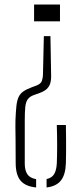

<svg xmlns="http://www.w3.org/2000/svg" viewBox="-20 -620 358 845"><path d="M202 -461 205 -288Q205.5 -267 200.8 -252.2Q196 -237.5 185 -227.8Q174 -218 155 -211L130 -202Q111 -195.5 102.2 -183.2Q93.5 -171 91.2 -148.8Q89 -126.5 89 -89V101Q89 129 100 146.2Q111 163.5 139 168.5V205Q92 200.5 70.5 175Q49 149.5 49 97Q49 29 48.5 -6.2Q48 -41.5 47.8 -58.8Q47.5 -76 48 -90Q49.5 -127.5 52 -151.8Q54.5 -176 61.2 -191.5Q68 -207 81.8 -217Q95.5 -227 120 -236L139 -243Q160 -251 164.2 -264Q168.5 -277 169 -289L173 -461ZM270 -70Q270.5 -33.5 270.8 -5.2Q271 23 270.8 47.5Q270.5 72 270 97Q268.5 148.5 248.2 174.2Q228 200 185 205V168Q207 163.5 217.5 147.5Q228 131.5 230 100Q231.5 64 231.5 20.2Q231.5 -23.5 230 -70ZM244 -600V-526H130V-600Z"/></svg>

Font: Big Shoulders Stencil Text Thin Thin
Style: Regular
Weight: 250
Version: Version 2.001